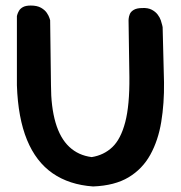

<svg xmlns="http://www.w3.org/2000/svg" viewBox="-20 -670 652 693"><path d="M316 3Q230 -3 170 -44.5Q110 -86 77.5 -165Q45 -244 41 -362V-612Q41 -612 42.5 -617.5Q44 -623 48.5 -631Q53 -639 63 -644.5Q73 -650 91 -650Q114 -650 128 -642Q142 -634 149 -623.5Q156 -613 158.5 -605Q161 -597 161 -597L164 -363Q164 -284 180.5 -227.5Q197 -171 230 -140Q263 -109 311 -103Q355 -110 385.5 -139Q416 -168 432 -229Q448 -290 447 -392L444 -597Q444 -597 444.5 -603.5Q445 -610 448.5 -619Q452 -628 463 -634.5Q474 -641 494 -641Q514 -642 527.5 -635Q541 -628 549 -617.5Q557 -607 560.5 -596.5Q564 -586 565.5 -579Q567 -572 567 -572L572 -373Q573 -297 562 -230Q551 -163 522.5 -111.5Q494 -60 444 -30Q394 0 316 3Z"/></svg>

Font: Sour Gummy Black Medium
Style: Regular
Weight: 500
Version: Version 1.000